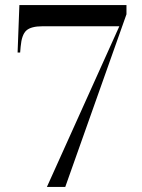

<svg xmlns="http://www.w3.org/2000/svg" viewBox="-20 -733 558 753"><path d="M164 0 448 -630H147Q102 -630 83.5 -613.5Q65 -597 61 -550L59 -527H49L56 -713H476V-677L236 0Z"/></svg>

Font: Noto Serif Display SemiCondensed Medium
Style: Regular
Weight: 500
Width: 4
Designer: Monotype Design Team
Foundry: Monotype Imaging Inc.
Version: Version 2.009